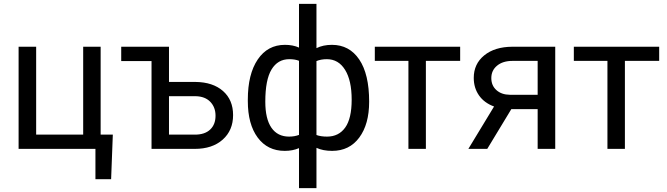

<svg xmlns="http://www.w3.org/2000/svg" viewBox="-20 -770 3449 993"><path d="M76.2 -528.3H167V-73.7H410.2V-528.3H500.5V-73.7H563.5L554.7 156.7H473.6V0H76.2Z M606.9 -528.3H854V-346.2H991.2Q1081.1 -345.2 1133.3 -299.3Q1185.5 -253.4 1185.5 -174.8Q1185.5 -95.7 1131.8 -47.9Q1078.1 0 987.3 0H763.7V-454.1H606.9ZM854 -272.5V-73.7H988.3Q1039.1 -73.7 1066.9 -99.9Q1094.7 -126 1094.7 -171.4Q1094.7 -215.3 1067.6 -243.4Q1040.5 -271.5 991.7 -272.5Z M1261.7 -254.4Q1261.7 -386.7 1313 -462.4Q1364.3 -538.1 1453.6 -538.1Q1495.1 -538.1 1526.4 -523.9V-750H1616.7V-521Q1650.9 -538.1 1696.8 -538.1Q1786.6 -538.1 1837.9 -462.4Q1889.2 -386.7 1889.2 -244.1Q1889.2 -127.4 1838.1 -58.6Q1787.1 10.3 1697.8 10.3Q1650.4 10.3 1616.7 -5.4V203.1H1526.4V-3.9Q1494.1 10.3 1452.6 10.3Q1363.8 10.3 1312.7 -58.6Q1261.7 -127.4 1261.7 -247.1ZM1798.8 -254.4Q1798.8 -354 1764.6 -408.9Q1730.5 -463.9 1670.4 -463.9Q1639.6 -463.9 1616.7 -454.1V-71.8Q1638.7 -63.5 1671.4 -63.5Q1731.9 -63.5 1765.4 -110.4Q1798.8 -157.2 1798.8 -254.4ZM1352.1 -244.1Q1352.1 -155.3 1383.8 -109.4Q1415.5 -63.5 1475.1 -63.5Q1503.4 -63.5 1526.4 -72.3V-455.6Q1505.9 -463.9 1476.1 -463.9Q1416.5 -463.9 1384.3 -410.6Q1352.1 -357.4 1352.1 -244.1Z M2359.9 -455.1H2182.6V0H2092.3V-455.1H1918.5V-528.3H2359.9Z M2851.6 -528.3V0H2760.7V-205.6H2624.5L2500 0H2402.3L2535.2 -219.2Q2484.4 -237.8 2457.3 -276.6Q2430.2 -315.4 2430.2 -367.2Q2430.2 -439.5 2484.4 -483.6Q2538.6 -527.8 2629.4 -528.3ZM2521 -366.2Q2521 -327.6 2547.4 -304Q2573.7 -280.3 2617.2 -279.8H2760.7V-455.1H2630.9Q2580.6 -455.1 2550.8 -430.4Q2521 -405.8 2521 -366.2Z M3389.2 -455.1H3211.9V0H3121.6V-455.1H2947.8V-528.3H3389.2Z"/></svg>

Font: Noboto
Style: Regular
Weight: 400
Designer: Google
Version: Version 2.001101; 2014